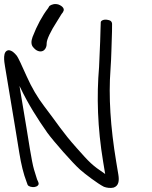

<svg xmlns="http://www.w3.org/2000/svg" viewBox="-56 -881 745 939"><path d="M110 -645.8C125.9 -627.7 147.8 -624.8 160.2 -636.3C169 -644.5 172.8 -656.7 172.2 -669.2C172.4 -686.9 189.4 -725.2 225.2 -780.3C234.1 -794.3 240.6 -804.9 244.9 -812.2L252.3 -822L252.4 -823.1C262.5 -837 249.9 -851.4 229.9 -858.9C211.2 -864.6 194.8 -858.5 186.1 -852L185.3 -851.1L178.9 -840.4C150.9 -804.3 125.1 -756.7 103.3 -700.5C96.1 -680.1 93.9 -660.6 110 -645.8ZM-13.1 -635.5C-45 -633.1 -35.4 -579.7 -31.3 -555L18.3 -257C22.4 -232.4 29 -191.4 38.3 -134.1C47.4 -77.3 59.1 -29.8 73.7 7.9L79.1 22.8C83.4 31.7 100.1 34.9 111.7 33.8C124.1 32.3 137 24.3 131.9 11.9L131.4 9.8L125.2 -4C122.5 -12.5 117.4 -28.9 110.5 -51.4C99 -88.9 80.7 -212.8 73.3 -257L39.3 -460.9C39.9 -459.8 41.1 -457.2 42 -455.4C81.7 -371.9 127.2 -300.5 175.8 -231.3C206 -189.9 299.3 -83.5 336 -51C358.4 -31.1 422.6 17.8 452.3 32.5C466.8 37.9 484 39.9 499.3 36.5C524.4 28.3 527.9 3.7 522.8 -27L512.4 -89.5C483.9 -260.6 474.6 -411 484.4 -540.7C489.1 -605.4 489 -655.9 491.8 -728.1L492.1 -762.7C492.3 -767.8 490.8 -773.2 486.1 -778C481.3 -781.6 474.1 -783.6 467.1 -784.5C449.7 -786.8 437.7 -779.7 436.8 -772.8L435.6 -737.9C435.4 -714.9 434.8 -695.7 433.9 -679.5C431.5 -637.7 431.1 -598.5 428.5 -553C416.3 -410.6 420.7 -256.1 448.5 -89.5L458.4 -30C458.4 -30.1 458.3 -30.1 458.2 -30.2C393.4 -73.7 382.5 -85.8 319.4 -156.8C247.2 -237.6 227.2 -274.2 159.4 -362.5C127.3 -404.5 98.6 -453.2 74 -508.7C49 -564.9 34.4 -596.2 26.5 -607.9C14.4 -622.8 2.4 -634 -13.1 -635.5Z"/></svg>

Font: MewTooHand
Style: BdWideLta
Weight: 400
Designer: Mew Too, Robert Jablonski
Version: Version 0.77